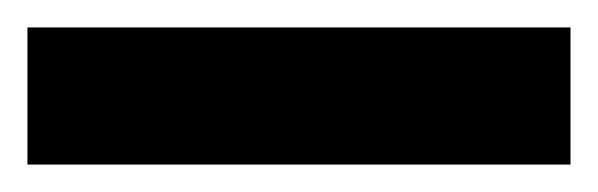

<svg xmlns="http://www.w3.org/2000/svg" viewBox="-20 -720 436 140"><path d="M0 -600V-700H396V-600Z"/></svg>

Font: Archivo SemiBold Expanded Black
Style: Regular
Weight: 900
Width: 7
Version: Version 2.001